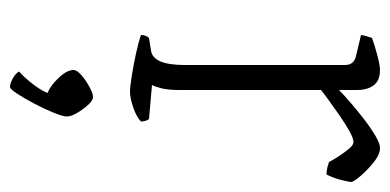

<svg xmlns="http://www.w3.org/2000/svg" viewBox="-218 -322 780 384"><g transform="rotate(90 172.0 -130.0)"><path d="M164 0Q154 0 132 -3.5Q110 -7 87 -12Q64 -17 50 -22Q50 -32 56 -38L81 -42Q110 -46 110 -109V-430Q110 -448 92 -452L50 -462Q51 -469 53 -475Q55 -481 56 -484Q69 -489 90 -494.5Q111 -500 120 -500Q141 -500 150.5 -487.5Q160 -475 160 -454V-418Q168 -426 183.5 -439.5Q199 -453 217 -467Q235 -481 251 -490.5Q267 -500 276 -500Q289 -500 304.5 -487.5Q320 -475 332 -461Q344 -447 344 -442Q343 -434 339.5 -420.5Q336 -407 329 -393Q321 -393 314 -395Q307 -397 304 -398Q300 -406 292.5 -417.5Q285 -429 277.5 -438Q270 -447 264 -447Q257 -447 242.5 -439Q228 -431 211.5 -419.5Q195 -408 180.5 -397.5Q166 -387 160 -382V-98Q160 -76 156.5 -62.5Q153 -49 150 -44L218 -38Q220 -36 221.5 -31.5Q223 -27 223 -22Q214 -13 195 -6.5Q176 0 164 0ZM154 240Q147 240 137 234.5Q127 229 123 222Q134 212 146.5 196.5Q159 181 166 165Q151 159 135.5 142.5Q120 126 120 113Q120 106 130.5 97Q141 88 154 81Q167 74 174 74Q181 74 190 84Q199 94 206 106Q213 118 213 126Q213 134 205.5 152.5Q198 171 187.5 191Q177 211 167.5 225.5Q158 240 154 240Z"/></g></svg>

Font: Texturina 72pt Thin
Style: Regular
Weight: 100
Designer: Guillermo Torres Carreño
Foundry: Omnibus-Type
Version: Version 1.002; ttfautohint (v1.8.3)